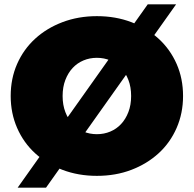

<svg xmlns="http://www.w3.org/2000/svg" viewBox="-20 -790 888 880"><path d="M424 16Q339 16 266.5 -11.5Q194 -39 141 -87.5Q88 -136 58.5 -203.5Q29 -271 29 -350Q29 -430 58.5 -497Q88 -564 141 -612.5Q194 -661 266.5 -688.5Q339 -716 424 -716Q510 -716 582 -688.5Q654 -661 707 -612.5Q760 -564 789.5 -497Q819 -430 819 -350Q819 -271 789.5 -203.5Q760 -136 707 -87.5Q654 -39 582 -11.5Q510 16 424 16ZM424 -175Q457 -175 485.5 -187Q514 -199 535 -221.5Q556 -244 568.5 -276.5Q581 -309 581 -350Q581 -391 568.5 -423.5Q556 -456 535 -478.5Q514 -501 485.5 -513Q457 -525 424 -525Q391 -525 362.5 -513Q334 -501 313 -478.5Q292 -456 279.5 -423.5Q267 -391 267 -350Q267 -309 279.5 -276.5Q292 -244 313 -221.5Q334 -199 362.5 -187Q391 -175 424 -175ZM61 70 657 -770H787L191 70Z"/></svg>

Font: Montserrat-Alt1 Black
Style: Regular
Weight: 900
Designer: Differentunic
Foundry: Differentunic
Version: Version 7.222